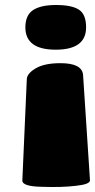

<svg xmlns="http://www.w3.org/2000/svg" viewBox="-20 -609 382 772"><path d="M69.8 117.2 87.9 -293Q90.8 -315.4 125 -335Q159.7 -355 223.1 -355Q309.6 -355 314 -308.1L341.8 116.2Q341.8 132.3 284.2 138.2Q228.5 145 147.9 142.1Q69.8 140.6 69.8 117.2ZM326.2 -499Q326.2 -409.2 204.1 -409.2Q82 -409.2 82 -499Q82 -547.9 113 -568.4Q144 -588.9 205.1 -588.9Q268.6 -588.9 297.4 -570.1Q326.2 -551.3 326.2 -499Z"/></svg>

Font: GGS TheRock Black
Style: Regular
Weight: 900
Designer: Rodrigo Fuenzalida (2012); Goodgame Studios (2014)
Foundry: Rodrigo Fuenzalida,2012;  GGS,2014
Version: Version 1.002 | FøM Mod